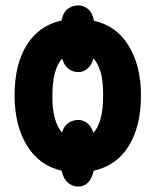

<svg xmlns="http://www.w3.org/2000/svg" viewBox="-20 -629 576 711"><path d="M502 -276Q502 -161 456.5 -88Q411 -15 327 3Q320 34 305 48Q290 62 270 62Q249 62 232 48Q215 34 208 3Q125 -16 79.5 -90.5Q34 -165 34 -276Q34 -391 79.5 -463Q125 -535 208 -553Q214 -584 231.5 -596.5Q249 -609 270 -609Q289 -609 305.5 -596Q322 -583 328 -552Q411 -534 456.5 -459.5Q502 -385 502 -276ZM362 -276Q362 -331 352.5 -362.5Q343 -394 326 -413Q319 -387 303.5 -374.5Q288 -362 270 -362Q250 -362 234 -374Q218 -386 210 -412Q174 -372 174 -274Q173 -227 183 -191.5Q193 -156 210 -138Q216 -162 233 -173.5Q250 -185 270 -185Q287 -185 302.5 -173.5Q318 -162 326 -137Q362 -176 362 -276Z"/></svg>

Font: Noto Sans ExtraCondensed ExtraBold
Style: Regular
Weight: 800
Width: 2
Designer: Monotype Design Team
Foundry: Monotype Imaging Inc.
Version: Version 2.013; ttfautohint (v1.8.4.7-5d5b)